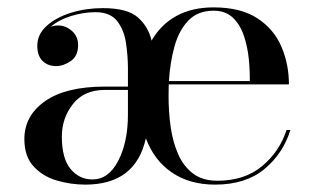

<svg xmlns="http://www.w3.org/2000/svg" viewBox="-20 -490 846 520"><path d="M81 -366Q81 -397 106.5 -420Q132 -443 172.5 -455.5Q213 -468 258.5 -468Q325 -468 353.5 -442.8Q382 -417.5 390.5 -380Q415.5 -423.5 457.8 -446.8Q500 -470 558.5 -470Q632 -470 677 -440.5Q722 -411 742.2 -363.5Q762.5 -316 762.5 -261.5H437Q436.5 -246 436.5 -230Q436.5 -187 442.2 -146.2Q448 -105.5 462.5 -72.5Q477 -39.5 502.8 -20Q528.5 -0.5 569 -0.5Q642.5 -0.5 690 -40.2Q737.5 -80 756 -138H766.5Q747 -74.5 696.2 -32.2Q645.5 10 562.5 10Q493.5 10 445.5 -22.8Q397.5 -55.5 375 -115.5Q347.5 10 211 10Q171.5 10 133.5 -1.2Q95.5 -12.5 70.8 -39.5Q46 -66.5 46 -113.5Q46 -176.5 102 -216Q158 -255.5 264.5 -255.5H326.5V-304.5Q326.5 -338 321.2 -373.5Q316 -409 297.2 -433Q278.5 -457 238.5 -457Q206.5 -457 173 -446.8Q139.5 -436.5 117.5 -417.5Q127.5 -421 137.5 -421Q158 -421 174.8 -406.2Q191.5 -391.5 191.5 -368Q191.5 -338 171.5 -324.5Q151.5 -311 132.5 -311Q109.5 -311 95.2 -325Q81 -339 81 -366ZM656.5 -270.5Q657 -298 653.8 -330.8Q650.5 -363.5 640.5 -393.2Q630.5 -423 610.8 -442Q591 -461 558.5 -461Q515.5 -461 490 -434.2Q464.5 -407.5 452.5 -364Q440.5 -320.5 437.5 -270.5ZM230.5 -4Q274 -4 300.2 -54.5Q326.5 -105 326.5 -180.5V-246.5H264.5Q207.5 -246.5 177.5 -208.2Q147.5 -170 147.5 -120Q147.5 -61 171 -32.5Q194.5 -4 230.5 -4Z"/></svg>

Font: Bodoni* 24pt
Style: Regular
Weight: 400
Version: Version 2.3